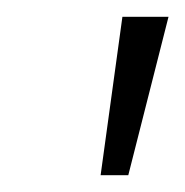

<svg xmlns="http://www.w3.org/2000/svg" viewBox="-20 -775 221 229"><path d="M100 -566 126 -755H181L133 -566Z"/></svg>

Font: DM Sans 20pt ExtraLight
Style: Italic
Weight: 250
Italic angle: -10°
Version: Version 4.004;gftools[0.9.30]